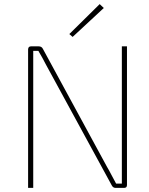

<svg xmlns="http://www.w3.org/2000/svg" viewBox="-20 -916 728 936"><path d="M334 -736 318 -750 466 -896 486 -877ZM599 -14Q599 0 585 0H544Q531 0 525 -12L204 -601Q198 -613 186 -635L167 -668H142V0H117V-676Q118 -690 131 -690H169Q183 -690 189 -678L502 -102Q510 -89 524 -62Q538 -35 546 -21H574V-690H599Z"/></svg>

Font: Taylor Sans Thin
Style: Regular
Weight: 100
Italic angle: -8°
Designer: Natanael Gama
Version: Version 1.001 September 8, 2015